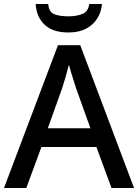

<svg xmlns="http://www.w3.org/2000/svg" viewBox="-20 -944 694 964"><path d="M540 0 464 -206H188L112 0H0L271 -717H383L653 0ZM362 -501Q359 -512 351.5 -534Q344 -556 337 -580Q330 -604 326 -619Q318 -588 308 -553Q298 -518 292 -501L220 -300H434ZM492 -924Q486 -860 442 -820.5Q398 -781 323 -781Q245 -781 204 -820Q163 -859 159 -924H222Q226 -883 253 -872.5Q280 -862 325 -862Q363 -862 393 -873.5Q423 -885 428 -924Z"/></svg>

Font: Noto Sans Gurmukhi UI Medium
Style: Regular
Weight: 500
Designer: Jelle Bosma - Monotype Design Team
Foundry: Monotype Imaging Inc.
Version: Version 2.004; ttfautohint (v1.8.4.7-5d5b)